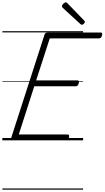

<svg xmlns="http://www.w3.org/2000/svg" viewBox="-20 -1196 891 1636"><path d="M99 0Q85 0 79 -5.5Q73 -11 76 -23L359 -900Q362 -910 369 -914.5Q376 -919 391 -919H837Q848 -919 850 -913Q852 -907 849 -894Q846 -881 839.5 -875Q833 -869 823 -869H404L288 -511H639Q650 -511 652 -504.5Q654 -498 651 -486Q647 -473 641 -467Q635 -461 625 -461H272L140 -50H556Q566 -50 568.5 -44Q571 -38 568 -25Q564 -12 557.5 -6Q551 0 542 0ZM678 -985Q674 -985 671 -987Q668 -989 664 -992L516 -1128Q511 -1133 509.5 -1136Q508 -1139 508 -1143Q508 -1150 513.5 -1157.5Q519 -1165 527 -1170.5Q535 -1176 542 -1176Q546 -1176 549 -1173.5Q552 -1171 556 -1167L697 -1021Q701 -1018 702 -1015Q703 -1012 703 -1009Q703 -1002 694 -993.5Q685 -985 678 -985ZM0 410H688V420H0ZM0 -20H688V0H0ZM0 -505H688V-500H0ZM0 -930H688V-920H0Z"/></svg>

Font: Playwrite DE LA Guides
Style: Regular
Weight: 400
Designer: Veronika Burian, José Scaglione
Foundry: TypeTogether
Version: Version 1.003